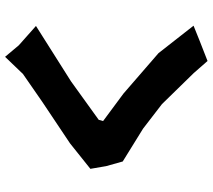

<svg xmlns="http://www.w3.org/2000/svg" viewBox="-61 -738 847 765"><g transform="rotate(-90 362.5 -355.5)"><path d="M518.6 -758.8 450.2 -687.5 338.9 -610.4 173.8 -500 72.3 -418.9 83 -356.4 101.6 -290 232.4 -209 330.1 -133.8 454.1 -6.8 502 47.9 582 16.6 642.6 -7.8 533.2 -147.5 372.1 -287.1 262.7 -368.2 267.6 -385.7 420.9 -496.1 641.6 -635.7 564.5 -704.1Z"/></g></svg>

Font: MaokenAssortedSans-TC
Style: Regular
Weight: 500
Version: Version 0.83